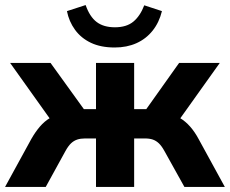

<svg xmlns="http://www.w3.org/2000/svg" viewBox="-29 -740 910 760"><path d="M-9 0 95 -190Q111 -218 129 -239Q147 -260 169 -273Q191 -286 217 -289L190 -240L11 -491H171L303 -308H351V-491H502V-308H550L680 -491H841L662 -240L634 -289Q661 -286 683 -273Q705 -260 723.5 -239Q742 -218 757 -190L861 0H701L622 -142Q611 -162 600 -172.5Q589 -183 576 -187.5Q563 -192 544 -192H502V0H351V-192H308Q290 -192 276.5 -187.5Q263 -183 252 -172.5Q241 -162 230 -142L152 0ZM425 -552Q370 -552 331 -570.5Q292 -589 268 -622Q244 -655 236 -696L310 -720Q326 -674 353.5 -653Q381 -632 426 -632Q472 -632 499 -654.5Q526 -677 542 -719L612 -696Q601 -651 575 -618.5Q549 -586 511 -569Q473 -552 425 -552Z"/></svg>

Font: Nunito Sans 12pt ExtraBold
Style: Regular
Weight: 800
Designer: Vernon Adams
Foundry: Vernon Adams
Version: Version 3.101;gftools[0.9.27]